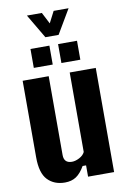

<svg xmlns="http://www.w3.org/2000/svg" viewBox="-104 -1020 711 1089"><g transform="rotate(-10 252.0 -475.0)"><path d="M180 10Q118 10 80.5 -29Q43 -68 43 -159V-600H193V-146Q193 -99 239 -99Q259 -99 282 -111Q305 -123 314 -142V-600H464V0H314V-65H294Q271 -25 244.5 -7.5Q218 10 180 10ZM277 -661V-770H386V-661ZM118 -661V-770H227V-661ZM131 -960H217L251 -894L285 -960H371L289 -821H213Z"/></g></svg>

Font: Big Shoulders Display Black
Style: Regular
Weight: 900
Designer: Patric King
Foundry: XO Type Co
Version: Version 1.000; ttfautohint (v1.8.2)